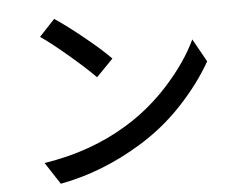

<svg xmlns="http://www.w3.org/2000/svg" viewBox="-53 -809 1107 900"><g transform="rotate(-5 500.0 -359.0)"><path d="M160.2 -667 233.4 -745.1Q288.1 -709 368.2 -644Q448.2 -579.1 489.3 -536.1L410.2 -455.1Q368.2 -498 290.5 -564.5Q212.9 -630.9 160.2 -667ZM197.3 27.3 129.9 -76.2Q349.6 -109.4 523.4 -215.8Q638.7 -286.1 730.5 -388.7Q822.3 -491.2 870.1 -592.8L930.7 -484.4Q873 -382.8 782.7 -286.6Q692.4 -190.4 580.1 -122.1Q394.5 -8.8 197.3 27.3Z"/></g></svg>

Font: Gen Shin Gothic Medium
Style: Regular
Weight: 500
Designer: [Source Han Sans]
Ryoko NISHIZUKA  (kana & ideographs); Paul D. Hunt (Latin, Greek & Cyrillic); Wenlong ZHANG  (bopomofo
Version: Version 1.002.20150607